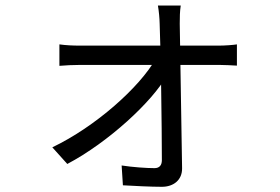

<svg xmlns="http://www.w3.org/2000/svg" viewBox="-20 -632 1040 713"><path d="M651.2 -611.5H566.4C570.2 -589.5 572.5 -563.6 572.9 -543.9C576.9 -455.6 581.1 -155.9 581.1 -37.2C581.1 -18.8 572.3 -7.6 553.9 -7.6C524.4 -7.6 472.3 -11.2 431.7 -17.5L436.4 56.1C475.9 58.5 541.4 61.7 581 61.7C624.8 61.7 656.6 36.2 656.2 -6.8C654.2 -151.2 649 -455.6 647.5 -543.9C647.5 -566.8 647.8 -590.4 651.2 -611.5ZM200.6 -467.2V-387.5C224.9 -389.5 250.2 -390.9 276.6 -390.9C312.4 -390.9 759.1 -390.9 795 -390.9C814.4 -390.9 842.5 -389.3 859.8 -388.3V-467.2C845.6 -464.8 813.4 -462.6 792.9 -462.6C751.9 -462.6 317.1 -462.6 275 -462.6C251.3 -462.6 224 -463.8 200.6 -467.2ZM174.3 -84.9 229.9 -23.1C382.6 -103.7 546 -254.9 599.9 -352L598.5 -412.7L557.9 -413.1C499.2 -308.7 335.3 -161.8 174.3 -84.9Z"/></svg>

Font: Source Han Sans JP VF
Style: Regular
Weight: 250
Designer: Ryoko NISHIZUKA 西塚涼子 (kana, bopomofo & ideographs); Paul D. Hunt (Latin, Greek & Cyrillic); Sandoll Communications 산돌커뮤니
Foundry: Adobe
Version: Version 2.004;hotconv 1.0.118;makeotfexe 2.5.65603